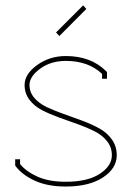

<svg xmlns="http://www.w3.org/2000/svg" viewBox="-20 -680 486 709"><path d="M54.2 -74.2Q76.7 -46.4 118.7 -27.6Q160.6 -8.8 223.1 -8.8Q303.7 -8.8 348.4 -38.1Q393.1 -67.4 393.1 -106.9Q393.1 -136.2 375.2 -158.7Q357.4 -181.2 329.1 -195.3Q300.8 -209.5 266.4 -221.7Q231.9 -233.9 197.5 -246.3Q163.1 -258.8 134.8 -273.4Q106.4 -288.1 88.6 -311.8Q70.8 -335.4 70.8 -366.2Q70.8 -406.2 116.9 -439.7Q163.1 -473.1 223.1 -473.1Q315.9 -473.1 372.1 -417L375 -414.1V-389.2H356.9V-407.2Q306.2 -455.1 223.1 -455.1Q167.5 -455.1 128.2 -426.3Q88.9 -397.5 88.9 -366.2Q88.9 -339.4 106.7 -318.6Q124.5 -297.9 152.8 -284.4Q181.2 -271 215.6 -259Q250 -247.1 284.4 -234.1Q318.8 -221.2 347.2 -205.6Q375.5 -189.9 393.3 -164.8Q411.1 -139.6 411.1 -106.9Q411.1 -58.1 360.1 -24.7Q309.1 8.8 223.1 8.8Q155.8 8.8 109.1 -12.5Q62.5 -33.7 38.1 -65.9L36.1 -68.8V-91.8H54.2ZM199.2 -546.9 187 -560.1 287.1 -660.2 298.8 -647Z"/></svg>

Font: Rawengulk
Style: Light
Weight: 300
Version: Version 0.92